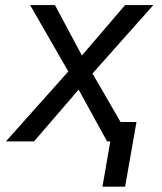

<svg xmlns="http://www.w3.org/2000/svg" viewBox="-20 -548 627 744"><path d="M297.4 -333 464.8 -528.3H574.2L338.4 -263.2L490.7 0H395L284.7 -200.7L111.8 0H2.9L244.6 -271L96.7 -528.3H192.9ZM464.8 175.3H377L420.4 -75.2H508.8Z"/></svg>

Font: Roboto Mono
Style: Italic
Weight: 400
Designer: Google
Version: Version 2.000985; 2015; ttfautohint (v1.3)